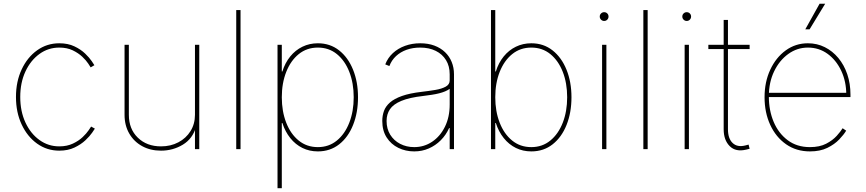

<svg xmlns="http://www.w3.org/2000/svg" viewBox="-20 -780 4527 1004"><path d="M290 7.8Q225.6 7.8 174.3 -28.8Q123 -65.4 93.3 -128.9Q63.5 -192.4 63.5 -272.9Q63.5 -353.5 93.3 -417Q123 -480.5 174.3 -517.1Q225.6 -553.7 290 -553.7Q335.4 -553.7 369.1 -537.6Q402.8 -521.5 425.3 -499.8Q447.8 -478 459.7 -460.2Q471.7 -442.4 473.6 -439L454.1 -427.7Q452.1 -431.2 441.4 -447.5Q430.7 -463.9 410.4 -483.2Q390.1 -502.4 360.4 -516.8Q330.6 -531.2 290 -531.2Q232.4 -531.2 186.3 -497.8Q140.1 -464.4 113 -406.2Q85.9 -348.1 85.9 -272.9Q85.9 -197.8 113 -139.4Q140.1 -81.1 186.3 -47.9Q232.4 -14.6 290 -14.6Q330.6 -14.6 361.1 -29.1Q391.6 -43.5 412.1 -63Q432.6 -82.5 443.6 -98.9Q454.6 -115.2 456.5 -118.2L476.1 -107.4Q474.1 -104 461.9 -86.2Q449.7 -68.4 426.8 -46.6Q403.8 -24.9 369.6 -8.5Q335.4 7.8 290 7.8Z M821.8 7.8Q766.1 7.8 723.1 -15.9Q680.2 -39.6 655.8 -81.8Q631.3 -124 631.3 -179.7V-545.9H653.8V-179.7Q653.8 -105.5 700.7 -60.1Q747.6 -14.6 821.8 -14.6Q872.6 -14.6 912.8 -35.9Q953.1 -57.1 976.3 -94.5Q999.5 -131.8 999.5 -179.7V-545.9H1022V0H999.5V-117.2H1005.4Q987.8 -54.7 936 -23.4Q884.3 7.8 821.8 7.8Z M1237.8 -727.5V0H1215.3V-727.5Z M1431.2 204.1V-545.9H1453.6V-406.2H1456.5Q1470.7 -451.7 1497.8 -484.9Q1524.9 -518.1 1561.8 -535.9Q1598.6 -553.7 1642.1 -553.7Q1706.1 -553.7 1753.2 -516.6Q1800.3 -479.5 1826.2 -415.5Q1852.1 -351.6 1852.1 -271.5Q1852.1 -190.9 1826.4 -126.7Q1800.8 -62.5 1753.7 -25.4Q1706.5 11.7 1642.1 11.7Q1598.1 11.7 1561.5 -6.3Q1524.9 -24.4 1498 -57.9Q1471.2 -91.3 1456.5 -136.7H1453.6V204.1ZM1642.1 -10.7Q1699.7 -10.7 1741.7 -45.2Q1783.7 -79.6 1806.6 -138.7Q1829.6 -197.8 1829.6 -271.5Q1829.6 -345.2 1806.6 -404.1Q1783.7 -462.9 1741.7 -497.1Q1699.7 -531.2 1642.1 -531.2Q1584.5 -531.2 1542.2 -497.1Q1500 -462.9 1476.8 -404.1Q1453.6 -345.2 1453.6 -271.5Q1453.6 -197.8 1476.6 -138.7Q1499.5 -79.6 1541.7 -45.2Q1584 -10.7 1642.1 -10.7Z M2146 11.7Q2101.1 11.7 2063 -6.8Q2024.9 -25.4 2002 -61Q1979 -96.7 1979 -147.5Q1979 -175.3 1987.8 -199.7Q1996.6 -224.1 2019 -243.9Q2041.5 -263.7 2081.8 -278.1Q2122.1 -292.5 2185.1 -299.8Q2223.1 -304.2 2256.6 -309.8Q2290 -315.4 2310.8 -326.9Q2331.5 -338.4 2331.5 -359.4V-391.6Q2331.5 -434.1 2312.5 -465.3Q2293.5 -496.6 2258.8 -513.9Q2224.1 -531.2 2177.2 -531.2Q2138.7 -531.2 2106.4 -519.8Q2074.2 -508.3 2051 -486.8Q2027.8 -465.3 2016.1 -434.6L1994.6 -443.4Q2007.8 -477.5 2034.4 -502.2Q2061 -526.9 2097.9 -540.3Q2134.8 -553.7 2177.2 -553.7Q2218.8 -553.7 2251.5 -541.5Q2284.2 -529.3 2307.1 -507.3Q2330.1 -485.4 2342 -455.8Q2354 -426.3 2354 -391.6V0H2331.5V-110.4H2328.6Q2312 -73.7 2284.7 -46.4Q2257.3 -19 2222.2 -3.7Q2187 11.7 2146 11.7ZM2146 -10.7Q2197.8 -10.7 2239.7 -38.8Q2281.7 -66.9 2306.6 -117.2Q2331.5 -167.5 2331.5 -233.4V-315.4Q2321.3 -308.1 2307.4 -302.2Q2293.5 -296.4 2276.1 -292Q2258.8 -287.6 2238 -284.4Q2217.3 -281.2 2193.8 -278.3Q2120.6 -270 2078.6 -252.4Q2036.6 -234.9 2019 -208.7Q2001.5 -182.6 2001.5 -147.5Q2001.5 -106.4 2020.5 -75.7Q2039.6 -44.9 2072.5 -27.8Q2105.5 -10.7 2146 -10.7Z M2758.3 11.7Q2714.4 11.7 2677.7 -6.3Q2641.1 -24.4 2614.3 -57.9Q2587.4 -91.3 2572.8 -136.7H2569.8V0H2547.4V-727.5H2569.8V-406.2H2572.8Q2586.9 -451.7 2614 -484.9Q2641.1 -518.1 2678 -535.9Q2714.8 -553.7 2758.3 -553.7Q2822.3 -553.7 2869.4 -516.6Q2916.5 -479.5 2942.4 -415.5Q2968.3 -351.6 2968.3 -271.5Q2968.3 -190.9 2942.6 -126.7Q2917 -62.5 2869.9 -25.4Q2822.8 11.7 2758.3 11.7ZM2758.3 -10.7Q2815.9 -10.7 2857.9 -45.2Q2899.9 -79.6 2922.9 -138.7Q2945.8 -197.8 2945.8 -271.5Q2945.8 -345.2 2922.9 -404.1Q2899.9 -462.9 2857.9 -497.1Q2815.9 -531.2 2758.3 -531.2Q2700.7 -531.2 2658.4 -497.1Q2616.2 -462.9 2593 -404.1Q2569.8 -345.2 2569.8 -271.5Q2569.8 -197.8 2592.8 -138.7Q2615.7 -79.6 2658 -45.2Q2700.2 -10.7 2758.3 -10.7Z M3128.4 0V-545.9H3150.9V0ZM3139.2 -670.4Q3129.9 -670.4 3123 -677.2Q3116.2 -684.1 3116.2 -693.4Q3116.2 -703.1 3123 -709.7Q3129.9 -716.3 3139.2 -716.3Q3148.9 -716.3 3155.5 -709.7Q3162.1 -703.1 3162.1 -693.4Q3162.1 -684.1 3155.5 -677.2Q3148.9 -670.4 3139.2 -670.4Z M3366.7 -727.5V0H3344.2V-727.5Z M3560.1 0V-545.9H3582.5V0ZM3570.8 -670.4Q3561.5 -670.4 3554.7 -677.2Q3547.9 -684.1 3547.9 -693.4Q3547.9 -703.1 3554.7 -709.7Q3561.5 -716.3 3570.8 -716.3Q3580.6 -716.3 3587.2 -709.7Q3593.8 -703.1 3593.8 -693.4Q3593.8 -684.1 3587.2 -677.2Q3580.6 -670.4 3570.8 -670.4Z M3899.9 -545.9V-523.4H3684.1V-545.9ZM3764.2 -675.8H3786.6V-104Q3786.6 -55.2 3811.3 -32Q3835.9 -8.8 3877.9 -19.5Q3881.8 -20.5 3886.2 -21.7Q3890.6 -22.9 3894.5 -23.9L3899.9 -2Q3895.5 -1 3890.9 0.2Q3886.2 1.5 3881.8 2.4Q3827.1 15.6 3795.7 -15.9Q3764.2 -47.4 3764.2 -104Z M4215.3 11.7Q4144 11.7 4090.6 -25.6Q4037.1 -63 4007.6 -127.2Q3978 -191.4 3978 -271.5Q3978 -351.6 4007.8 -415.5Q4037.6 -479.5 4088.9 -516.6Q4140.1 -553.7 4204.6 -553.7Q4252.4 -553.7 4293 -533.4Q4333.5 -513.2 4363.8 -476.8Q4394 -440.4 4410.6 -391.6Q4427.2 -342.8 4427.2 -285.2V-272.5H3989.7V-294.9H4415L4405.3 -285.2Q4405.3 -353.5 4379.2 -409.4Q4353 -465.3 4307.9 -498.3Q4262.7 -531.2 4204.6 -531.2Q4148.4 -531.2 4102.1 -497.8Q4055.7 -464.4 4028.1 -407Q4000.5 -349.6 4000.5 -277.3V-274.4Q4000.5 -202.6 4025.6 -142.8Q4050.8 -83 4098.9 -46.9Q4147 -10.7 4215.3 -10.7Q4266.1 -10.7 4300.3 -28.6Q4334.5 -46.4 4355.5 -69.8Q4376.5 -93.3 4386.2 -109.4L4404.8 -96.7Q4392.6 -76.2 4368.4 -50.8Q4344.2 -25.4 4306.4 -6.8Q4268.6 11.7 4215.3 11.7ZM4190.9 -626.5 4265.6 -760.3H4294.9L4213.4 -626.5Z"/></svg>

Font: Inter Thin
Style: Regular
Weight: 250
Designer: Rasmus Andersson
Foundry: rsms
Version: Version 4.001;git-66647c0bb